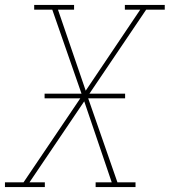

<svg xmlns="http://www.w3.org/2000/svg" viewBox="-38 -755 685 775"><path d="M-18 0V-19H57L286 -358H142V-377H291L173 -716H100V-735H261V-716H196L308 -389L528 -716H466V-735H627V-716H552L323 -377H467V-358H318L436 -19H509V0H348V-19H413L302 -346L81 -19H143V0Z"/></svg>

Font: Iosevka Slab Thin Extended
Style: Italic
Weight: 100
Width: 7
Italic angle: -9°
Monospace: yes
Designer: Belleve Invis
Foundry: Belleve Invis
Version: Version 11.1.0; ttfautohint (v1.8.3)